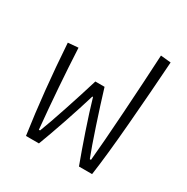

<svg xmlns="http://www.w3.org/2000/svg" viewBox="-159 -836 953 976"><g transform="rotate(30 317.5 -348.5)"><path d="M68 -517 128 -522Q139 -299 162 -60H169Q191 -116 226 -221.5Q261 -327 288 -416H342Q369 -327 404 -221.5Q439 -116 461 -60H468Q478 -161 490.5 -351Q503 -541 511 -697L571 -691Q559 -511 542.5 -314.5Q526 -118 509 0H432Q404 -75 371.5 -170.5Q339 -266 317 -342H313Q289 -262 256 -165Q223 -68 197 0H121Q86 -241 68 -517Z"/></g></svg>

Font: Athiti
Style: Regular
Weight: 400
Designer: CadsonDemak Team
Foundry: CadsonDemak
Version: Version 1.033